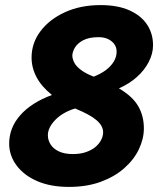

<svg xmlns="http://www.w3.org/2000/svg" viewBox="-20 -722 640 754"><path d="M16 -158Q16 -220 59.5 -269.5Q103 -319 184 -349Q143 -382 123.5 -419Q104 -456 104 -496Q104 -553 139 -599.5Q174 -646 235 -674Q296 -702 375 -702Q442 -702 488 -681.5Q534 -661 557.5 -625.5Q581 -590 581 -544Q581 -512 564.5 -479.5Q548 -447 518 -420Q488 -393 447 -375Q500 -344 522.5 -305.5Q545 -267 545 -218Q545 -177 525.5 -136Q506 -95 468 -61.5Q430 -28 375.5 -8Q321 12 251 12Q178 12 125.5 -11Q73 -34 44.5 -73Q16 -112 16 -158ZM168 -191Q168 -172 178.5 -155Q189 -138 211 -127.5Q233 -117 266 -117Q296 -117 318.5 -125Q341 -133 355.5 -145.5Q370 -158 377.5 -173Q385 -188 385 -202Q385 -215 378.5 -227Q372 -239 358.5 -250.5Q345 -262 324.5 -273Q304 -284 275 -296Q226 -281 197 -251Q168 -221 168 -191ZM264 -502Q265 -489 272 -475.5Q279 -462 297 -448Q315 -434 348 -421Q376 -432 396 -447Q416 -462 427 -480.5Q438 -499 438 -519Q438 -536 429 -548.5Q420 -561 404.5 -568.5Q389 -576 367 -576Q329 -576 306 -563.5Q283 -551 273.5 -534Q264 -517 264 -502Z"/></svg>

Font: Radio Canada
Style: Italic
Weight: 400
Italic angle: -12°
Designer: Charles Daoud, Etienne Aubert Bonn, Alexandre Saumier Demers, Jacques Le Bailly
Foundry: Radio-Canada
Version: Version 2.104;gftools[0.9.28.dev5+ged2979d]